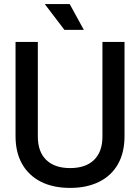

<svg xmlns="http://www.w3.org/2000/svg" viewBox="-20 -905 685 939"><path d="M56 -240V-700H165V-237Q165 -163 206 -123Q247 -83 323 -83Q399 -83 440 -123Q481 -163 481 -237V-700H589V-240Q589 -159 557 -102.5Q525 -46 465 -16Q405 14 323 14Q240 14 180.5 -16Q121 -46 88.5 -102.5Q56 -159 56 -240ZM295 -759 199 -885H321L390 -759Z"/></svg>

Font: Space Grotesk Frontify Medium
Style: Regular
Weight: 500
Designer: Florian Karsten
Version: Version 2.000